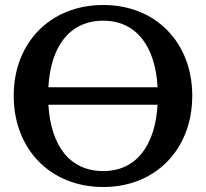

<svg xmlns="http://www.w3.org/2000/svg" viewBox="-20 -735 826 770"><path d="M394 -49C260 -49 184 -150 174 -315H612C602 -150 526 -49 394 -49ZM35 -351C35 -136 183 15 394 15C604 15 751 -136 751 -351C751 -565 604 -715 394 -715C183 -715 35 -565 35 -351ZM174 -385C183 -550 260 -652 394 -652C526 -652 603 -550 612 -385Z"/></svg>

Font: LT Superior Serif Semibold
Style: Regular
Weight: 600
Designer: Daniel Lyons
Foundry: LyonsType
Version: Version 2.120;FEAKit 1.0